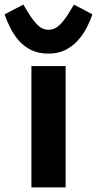

<svg xmlns="http://www.w3.org/2000/svg" viewBox="-67 -811 420 831"><path d="M217 0H69V-525H217ZM143 -579Q99 -579 67 -595Q35 -611 13 -637Q-9 -663 -23.5 -692.5Q-38 -722 -47 -749L34 -791L54 -758Q76 -722 96.5 -702Q117 -682 143 -682Q169 -682 190 -702Q211 -722 233 -758L253 -791L333 -749Q324 -722 309 -692.5Q294 -663 271 -637Q248 -611 216.5 -595Q185 -579 143 -579Z"/></svg>

Font: IBM Plex Sans Var
Style: Regular
Weight: 400
Designer: Mike Abbink, Paul van der Laan, Pieter van Rosmalen
Foundry: Bold Monday
Version: Version 3.000